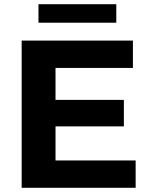

<svg xmlns="http://www.w3.org/2000/svg" viewBox="-20 -893 711 913"><path d="M625 -130V0H83V-700H612V-570H244V-418H569V-292H244V-130ZM163 -873H533V-785H163Z"/></svg>

Font: APTA Sans Regular
Style: Bold Italic
Weight: 700
Version: Version 7.200